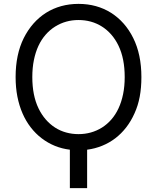

<svg xmlns="http://www.w3.org/2000/svg" viewBox="-20 -757 801 980"><path d="M101.2 -562.5Q122.2 -604.4 150.9 -636.9Q179.7 -669.4 215.2 -691.8Q250.7 -714.1 292.4 -725.7Q334.2 -737.2 380.7 -737.2Q427.6 -737.2 469.3 -725.7Q511 -714.1 546.5 -691.8Q582 -669.4 610.8 -636.9Q639.6 -604.4 660.2 -562.5Q701.7 -479 701.7 -363.6Q701.7 -309.3 693.2 -263.7Q684.7 -218 666.5 -178.3Q648.8 -138.5 623.9 -106.5Q599.1 -74.6 568.4 -51.1Q537.6 -27.7 501.4 -13Q465.2 1.8 424.7 7.1V203.1H336.6V7.1Q295.8 2.1 259.9 -12.6Q224.1 -27.3 192.8 -51.1Q161.6 -74.9 136.9 -106.9Q112.2 -138.8 95 -178.3Q77.8 -217.7 68.7 -264.2Q59.7 -310.7 59.7 -363.6Q59.7 -479 101.2 -562.5ZM144.9 -363.6Q144.9 -269.5 176.5 -204.2Q192.1 -171.9 213.6 -147.2Q235.1 -122.5 261.2 -105.8Q287.3 -89.1 317.5 -80.8Q347.7 -72.4 380.7 -72.4Q446.7 -72.4 500.4 -105.8Q527 -122.5 548.5 -147.2Q570 -171.9 585 -204.2Q600.1 -236.5 608.3 -276.5Q616.5 -316.4 616.5 -363.6Q616.5 -457.7 585.2 -523.1Q569.6 -555.8 548.1 -580.3Q526.6 -604.8 500.4 -621.4Q474.1 -638.1 443.9 -646.5Q413.7 -654.8 380.7 -654.8Q315 -654.8 261.4 -621.4Q234.7 -604.8 213.1 -580.1Q191.4 -555.4 176.3 -523.1Q161.2 -490.8 153.1 -450.8Q144.9 -410.9 144.9 -363.6Z"/></svg>

Font: Inter P
Style: Regular
Weight: 400
Designer: Rasmus Andersson
Foundry: rsms
Version: Version 3.018;git-588b23468